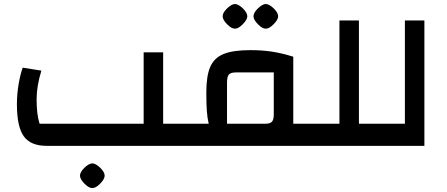

<svg xmlns="http://www.w3.org/2000/svg" viewBox="-20 -733 2246 965"><path d="M913 -111V0H214Q134 0 99.5 -48Q65 -96 65 -210Q65 -257 73 -306.5Q81 -356 94 -393L188 -378Q164 -300 164 -234Q164 -157 179 -111H702V-470H800V-111ZM382 150Q382 132 404 110.5Q426 89 444 88Q462 89 484 110.5Q506 132 506 150Q506 167 483.5 190Q461 213 444 212Q427 213 404.5 190Q382 167 382 150Z M1568 -111V0H873V-111H1029Q1022 -140 1019.5 -175.5Q1017 -211 1017 -269Q1017 -351 1036.5 -396.5Q1056 -442 1103.5 -461.5Q1151 -481 1238 -481Q1297 -481 1346.5 -473.5Q1396 -466 1454 -448V-111ZM1356 -369H1166Q1140 -369 1130.5 -358.5Q1121 -348 1121 -318V-111H1312Q1337 -111 1346.5 -121Q1356 -131 1356 -158ZM1099 -651Q1099 -669 1121 -690.5Q1143 -712 1161 -713Q1179 -712 1201 -690.5Q1223 -669 1223 -651Q1223 -634 1200 -611Q1177 -588 1161 -589Q1144 -588 1121.5 -611Q1099 -634 1099 -651ZM1254 -651Q1254 -669 1276 -690.5Q1298 -712 1316 -713Q1334 -712 1356 -690.5Q1378 -669 1378 -651Q1378 -634 1355 -611Q1332 -588 1316 -589Q1299 -588 1276.5 -611Q1254 -634 1254 -651Z M1897 -111V0H1528V-111H1686V-630H1784V-111Z M1857 0V-111H2015V-630H2113V0Z"/></svg>

Font: Changa Medium
Style: Regular
Weight: 500
Designer: Eduardo Rodriguez Tunni
Foundry: Eduardo Rodriguez Tunni
Version: Version 2.002; ttfautohint (v1.5) -l 8 -r 50 -G 150 -x 14 -H